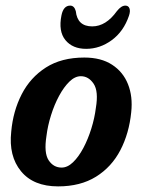

<svg xmlns="http://www.w3.org/2000/svg" viewBox="-20 -655 507 684"><path d="M280.5 -450Q340 -450 379.2 -424.5Q418.5 -399 436 -355Q453.5 -311 447.5 -255.5Q440 -180 408.8 -120Q377.5 -60 322 -25.5Q266.5 9 187 9Q99 9 54.8 -45Q10.5 -99 20 -186Q26.5 -259 57.2 -319Q88 -379 143.5 -414.5Q199 -450 280.5 -450ZM199.5 -58Q220.5 -58 240.2 -77Q260 -96 276.8 -127.5Q293.5 -159 305.2 -196.5Q317 -234 321.5 -270.5Q331.5 -330 313.5 -356.8Q295.5 -383.5 268 -383.5Q247 -383.5 227.2 -364.2Q207.5 -345 190.5 -313.5Q173.5 -282 161.8 -244.5Q150 -207 145.5 -170.5Q136 -110.5 153.2 -84.2Q170.5 -58 199.5 -58ZM308.5 -561Q357.5 -561 396.5 -615.5Q412 -635 426.5 -635Q437.5 -635 441.2 -625.2Q445 -615.5 439.5 -599Q420.5 -543 378.2 -512Q336 -481 287 -481Q238.5 -481 213 -512.2Q187.5 -543.5 199 -600.5Q206 -635 230 -635Q244.5 -635 250 -615.5Q255.5 -561 308.5 -561Z"/></svg>

Font: Fraunces 144pt S100 SemiBold
Style: Italic
Weight: 600
Italic angle: -16°
Version: Version 1.000; ttfautohint (v1.8.3)